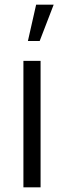

<svg xmlns="http://www.w3.org/2000/svg" viewBox="-20 -800 274 820"><path d="M80 -540H153.3V0H80ZM99.2 -625H149.5L209.2 -780H134.3Z"/></svg>

Font: Tap Sans
Style: Regular
Weight: 400
Designer: Tap Payments
Foundry: Tap Payments
Version: Version 1.001;Glyphs 3.1.2 (3151)